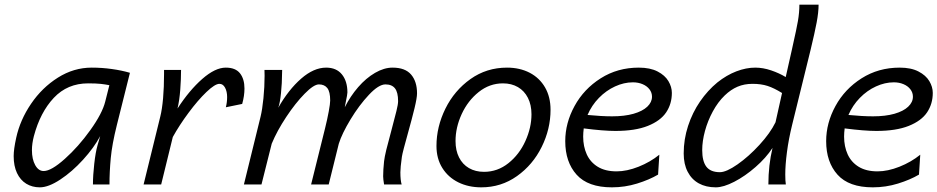

<svg xmlns="http://www.w3.org/2000/svg" viewBox="-20 -784 3984 816"><path d="M394.5 -166.5 405.8 -205.6Q379.4 -156.2 333 -105.2Q286.6 -54.2 236.3 -21Q186 12.2 149.4 12.2Q116.7 12.2 91.6 -3.2Q66.4 -18.6 52.2 -48.6Q38.1 -78.6 38.1 -120.6Q38.1 -149.4 48.8 -198.2Q65.4 -274.4 112.1 -343Q158.7 -411.6 226.1 -454.1Q293.5 -496.6 369.6 -496.6Q413.1 -496.6 455.1 -490.7Q497.1 -484.9 532.2 -474.6L476.6 -252.4Q456.1 -170.4 450.7 -111.8Q445.3 -53.2 445.3 0H375Q375 -38.6 380.6 -88.1Q386.2 -137.7 394.5 -166.5ZM354.5 -429.7Q266.6 -429.7 208.7 -368.2Q150.9 -306.6 124 -205.6Q115.7 -173.3 115.7 -146Q115.7 -107.4 129.6 -82.3Q143.6 -57.1 165.5 -57.1Q197.8 -57.1 255.6 -108.9Q313.5 -160.6 364 -231.2Q414.6 -301.8 427.2 -352.1L444.8 -421.9Q428.2 -425.3 408.4 -427.5Q388.7 -429.7 354.5 -429.7Z M590.3 0 661.1 -288.1Q668.9 -318.8 673.1 -366.5Q677.2 -414.1 677.2 -469.2V-486.8H749.5Q749.5 -448.2 746.1 -402.8Q742.7 -357.4 734.4 -322.8Q784.7 -400.4 839.6 -448.5Q894.5 -496.6 939.5 -496.6Q981 -496.6 1000 -472.4Q1019 -448.2 1019 -407.7Q1019 -377 1009.3 -342.3L939.9 -328.1Q945.3 -349.6 945.3 -371.6Q945.3 -395 936.5 -411.4Q927.7 -427.7 912.6 -427.7Q893.6 -427.7 857.2 -392.8Q820.8 -357.9 781.5 -304.9Q742.2 -252 714.4 -201.7L665 0Z M1608.4 -34.7Q1608.4 -62 1612.3 -98.6Q1614.3 -116.2 1621.8 -147.5Q1629.4 -178.7 1642.6 -226.6Q1657.7 -283.2 1664.8 -312Q1671.9 -340.8 1671.9 -354Q1671.9 -391.6 1658.7 -408.4Q1645.5 -425.3 1618.2 -425.3Q1589.4 -425.3 1547.9 -381.1Q1506.3 -336.9 1469.7 -276.4Q1433.1 -215.8 1419.9 -173.3L1377 0H1302.2L1361.3 -237.8Q1371.1 -277.3 1377.2 -310.5Q1383.3 -343.8 1383.3 -356.9Q1383.3 -394 1371.1 -409.7Q1358.9 -425.3 1335.4 -425.3Q1313.5 -425.3 1274.7 -385.7Q1235.8 -346.2 1196.5 -286.9Q1157.2 -227.5 1134.8 -173.3L1091.3 0H1016.6L1087.4 -288.1Q1094.7 -317.9 1099.6 -366.2Q1104.5 -414.6 1104.5 -461.9Q1104.5 -477.5 1104 -486.8H1179.2L1178.7 -470.2Q1178.7 -432.6 1174.3 -388.9Q1169.9 -345.2 1162.6 -326.2Q1206.1 -402.8 1259.8 -449.7Q1313.5 -496.6 1366.2 -496.6Q1409.7 -496.6 1433.1 -467.8Q1456.5 -439 1456.5 -391.1Q1456.5 -383.3 1449.2 -348.6L1445.3 -328.1Q1468.8 -375 1502.2 -413.6Q1535.6 -452.1 1574 -474.4Q1612.3 -496.6 1648.4 -496.6Q1702.1 -496.6 1727.3 -467Q1752.4 -437.5 1752.4 -387.2Q1752.4 -368.2 1741.7 -324Q1731 -279.8 1711.9 -211.4Q1703.6 -181.6 1696.5 -154.8Q1689.5 -127.9 1688 -117.7Q1681.6 -71.3 1681.6 -51.8Q1681.6 -18.1 1687 0H1612.3Q1608.4 -23.4 1608.4 -34.7Z M2134.8 -496.6Q2189 -496.6 2231 -474.9Q2272.9 -453.1 2296.4 -412.6Q2319.8 -372.1 2319.8 -317.4Q2319.8 -235.8 2282.2 -159.7Q2244.6 -83.5 2177.2 -35.6Q2109.9 12.2 2025.4 12.2Q1971.2 12.2 1928 -9Q1884.8 -30.3 1859.9 -70.1Q1835 -109.9 1835 -163.6Q1835 -245.1 1873 -322.3Q1911.1 -399.4 1979.5 -448Q2047.9 -496.6 2134.8 -496.6ZM1916 -184.6Q1916 -144.5 1930.9 -115Q1945.8 -85.4 1973.1 -69.6Q2000.5 -53.7 2037.1 -53.7Q2094.7 -53.7 2140.9 -90.6Q2187 -127.4 2212.9 -184.6Q2238.8 -241.7 2238.8 -298.3Q2238.8 -338.4 2223.6 -368.2Q2208.5 -397.9 2181.2 -413.8Q2153.8 -429.7 2117.7 -429.7Q2060.5 -429.7 2014.4 -392.8Q1968.3 -356 1942.1 -299.1Q1916 -242.2 1916 -184.6Z M2580.6 12.2Q2479 12.2 2430.7 -41.5Q2382.3 -95.2 2382.3 -184.1Q2382.3 -261.2 2421.9 -333.5Q2461.4 -405.8 2533 -451.2Q2604.5 -496.6 2694.8 -496.6Q2743.2 -496.6 2774.7 -480.2Q2806.2 -463.9 2820.8 -439.2Q2835.4 -414.6 2835.4 -389.2Q2835.4 -342.8 2811.3 -306.6Q2787.1 -270.5 2733.4 -249Q2679.7 -227.5 2595.2 -227.5Q2544.9 -227.5 2460.9 -238.3Q2458.5 -219.7 2458.5 -203.6Q2458.5 -161.6 2473.6 -128.2Q2488.8 -94.7 2520.5 -75.2Q2552.2 -55.7 2600.6 -55.7Q2644 -55.7 2693.8 -75.4Q2743.7 -95.2 2782.2 -126.5L2776.9 -42Q2739.7 -20 2687.7 -3.9Q2635.7 12.2 2580.6 12.2ZM2581.5 -289.6Q2634.3 -289.6 2672.6 -300.5Q2710.9 -311.5 2731 -330.6Q2751 -349.6 2751 -373Q2751 -390.6 2740.2 -404.5Q2729.5 -418.5 2710.9 -426.3Q2692.4 -434.1 2669.9 -434.1Q2631.8 -434.1 2594 -416.7Q2556.2 -399.4 2525.4 -367.9Q2494.6 -336.4 2477.1 -295.4Q2537.1 -289.6 2581.5 -289.6Z M3424.8 -571.3 3346.7 -253.9Q3331.5 -191.9 3324.5 -137.2Q3317.4 -82.5 3317.4 -42.5Q3317.4 -14.2 3319.8 0H3245.6Q3245.6 -82 3263.2 -155.3Q3235.4 -112.8 3190.9 -74Q3146.5 -35.2 3100.6 -11.5Q3054.7 12.2 3022 12.2Q2980.5 12.2 2950 -4.6Q2919.4 -21.5 2902.6 -54Q2885.7 -86.4 2885.7 -131.8Q2885.7 -191.9 2904.3 -248.8Q2922.9 -305.7 2955.3 -352.8Q2987.8 -399.9 3028.8 -433.6Q3067.9 -464.8 3109.4 -480.7Q3150.9 -496.6 3189.9 -496.6Q3222.7 -496.6 3257.3 -484.9Q3292 -473.1 3319.3 -456.5L3345.7 -573.7L3350.6 -596.2Q3364.7 -658.2 3371.1 -694.3Q3377.4 -730.5 3377.4 -764.2H3459Q3459 -731.9 3450.7 -688Q3442.4 -644 3424.8 -571.3ZM3178.2 -427.7Q3143.1 -427.7 3114.5 -415.5Q3085.9 -403.3 3060.1 -378.4Q3031.2 -350.6 3009.5 -310.5Q2987.8 -270.5 2976.1 -227.3Q2964.4 -184.1 2964.4 -146Q2964.4 -98.6 2982.2 -75.4Q3000 -52.2 3039.6 -52.2Q3066.9 -52.2 3114.5 -85.4Q3162.1 -118.7 3207.8 -168.5Q3253.4 -218.3 3275.9 -264.2L3303.7 -388.7Q3270 -409.7 3242.4 -418.7Q3214.8 -427.7 3178.2 -427.7Z M3689.5 12.2Q3587.9 12.2 3539.6 -41.5Q3491.2 -95.2 3491.2 -184.1Q3491.2 -261.2 3530.8 -333.5Q3570.3 -405.8 3641.8 -451.2Q3713.4 -496.6 3803.7 -496.6Q3852.1 -496.6 3883.5 -480.2Q3915 -463.9 3929.7 -439.2Q3944.3 -414.6 3944.3 -389.2Q3944.3 -342.8 3920.2 -306.6Q3896 -270.5 3842.3 -249Q3788.6 -227.5 3704.1 -227.5Q3653.8 -227.5 3569.8 -238.3Q3567.4 -219.7 3567.4 -203.6Q3567.4 -161.6 3582.5 -128.2Q3597.7 -94.7 3629.4 -75.2Q3661.1 -55.7 3709.5 -55.7Q3752.9 -55.7 3802.7 -75.4Q3852.5 -95.2 3891.1 -126.5L3885.7 -42Q3848.6 -20 3796.6 -3.9Q3744.6 12.2 3689.5 12.2ZM3690.4 -289.6Q3743.2 -289.6 3781.5 -300.5Q3819.8 -311.5 3839.8 -330.6Q3859.9 -349.6 3859.9 -373Q3859.9 -390.6 3849.1 -404.5Q3838.4 -418.5 3819.8 -426.3Q3801.3 -434.1 3778.8 -434.1Q3740.7 -434.1 3702.9 -416.7Q3665 -399.4 3634.3 -367.9Q3603.5 -336.4 3585.9 -295.4Q3646 -289.6 3690.4 -289.6Z"/></svg>

Font: Lesson One Light
Style: Italic
Weight: 300
Italic angle: -14°
Designer: But Ko, Victor Gaultney, Annie Olsen, Julie Remington, Don Collingsworth, Eric Hays, Becca Hirsbrunner
Version: Version 1.100